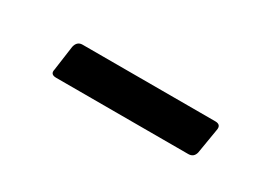

<svg xmlns="http://www.w3.org/2000/svg" viewBox="-22 -387 327 243"><g transform="rotate(30 142.0 -265.5)"><path d="M50 -239Q41 -239 43 -247L48 -283Q50 -292 58 -292H252Q261 -292 259 -283L253 -247Q251 -239 243 -239Z"/></g></svg>

Font: Sofia Sans Extra Condensed
Style: Italic
Weight: 400
Italic angle: -9°
Designer: Botio Nikoltchev, Ani Petrova
Foundry: lettersoup
Version: Version 4.101; ttfautohint (v1.8.4.7-5d5b)